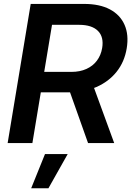

<svg xmlns="http://www.w3.org/2000/svg" viewBox="-20 -748 687 1004"><path d="M20 0 140.6 -727.5H419.9Q501 -727.5 554.7 -699Q608.4 -670.4 631.3 -618.2Q654.3 -565.9 642.6 -495.1Q630.9 -424.3 589.8 -372.8Q548.8 -321.3 484.6 -293.2Q420.4 -265.1 338.4 -265.1H140.1L157.7 -372.1H353.5Q397.9 -372.1 431.9 -387.5Q465.8 -402.8 486.8 -430.9Q507.8 -459 514.2 -496.6Q523.9 -554.7 492.2 -586.4Q460.4 -618.2 393.6 -618.2H252L149.4 0ZM440.4 0 323.7 -328.6H457L577.1 0ZM143.1 236.3 215.3 57.6H334L233.4 236.3Z"/></svg>

Font: Inter 28pt SemiBold
Style: Italic
Weight: 600
Italic angle: -9.3988°
Designer: Rasmus Andersson
Foundry: rsms
Version: Version 4.001;git-66647c0bb